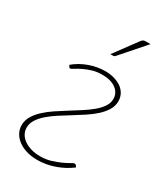

<svg xmlns="http://www.w3.org/2000/svg" viewBox="-180 -791 761 877"><g transform="rotate(30 201.0 -352.5)"><path d="M23 0ZM231.5 -501Q256 -501 277.8 -495Q299.5 -489 316 -477.8Q332.5 -466.5 342 -449.5Q351.5 -432.5 351.5 -411Q351.5 -386.5 338.5 -364.8Q325.5 -343 304.2 -323.5Q283 -304 255.8 -286Q228.5 -268 200 -250.5Q171.5 -233 144.2 -215.5Q117 -198 95.8 -179.5Q74.5 -161 61.5 -141Q48.5 -121 48.5 -98.5Q48.5 -80 57.2 -64.8Q66 -49.5 81.8 -38.5Q97.5 -27.5 119.2 -21.2Q141 -15 166.5 -15Q197 -15 223 -23Q249 -31 269.2 -40.2Q289.5 -49.5 302.8 -57.5Q316 -65.5 320.5 -65.5Q327.5 -65.5 331 -58.5L335 -53Q299 -25.5 254.2 -9.8Q209.5 6 164 6Q131 6 105 -2.2Q79 -10.5 60.8 -24.5Q42.5 -38.5 32.8 -57Q23 -75.5 23 -96.5Q23 -121.5 36 -143.8Q49 -166 70.5 -186Q92 -206 119.2 -224.2Q146.5 -242.5 174.8 -260Q203 -277.5 230.2 -295Q257.5 -312.5 279 -330.5Q300.5 -348.5 313.5 -368Q326.5 -387.5 326.5 -409Q326.5 -440.5 300.2 -460.2Q274 -480 228 -480Q199 -480 175 -472.5Q151 -465 132.8 -456Q114.5 -447 102.8 -439.2Q91 -431.5 86.5 -431Q85 -430.5 82.8 -431.2Q80.5 -432 79.5 -434.5L74 -443.5Q89.5 -457 108.5 -467.8Q127.5 -478.5 148.2 -486Q169 -493.5 190.2 -497.2Q211.5 -501 231.5 -501ZM348 -711 238 -585.5Q233.5 -579.5 226.5 -579.5H212L299.5 -698Q305 -705.5 309.8 -708.2Q314.5 -711 323 -711Z"/></g></svg>

Font: Lato Thin
Style: Italic
Weight: 200
Italic angle: -7°
Designer: Lukasz Dziedzic
Foundry: tyPoland Lukasz Dziedzic
Version: Version 2.007; 2014-02-27